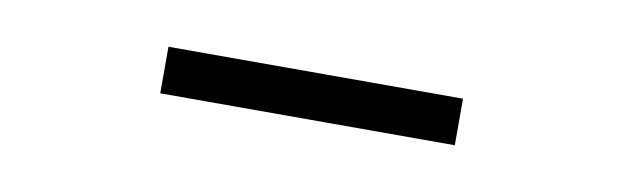

<svg xmlns="http://www.w3.org/2000/svg" viewBox="-23 -769 646 199"><g transform="rotate(10 300.0 -669.5)"><path d="M455 -645V-694H145V-645Z"/></g></svg>

Font: Montserrat-Alt1
Style: Regular
Weight: 400
Designer: Differentunic
Foundry: Differentunic
Version: Version 7.222